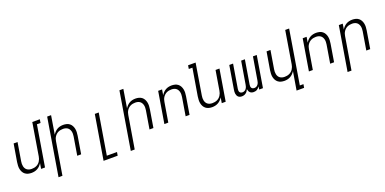

<svg xmlns="http://www.w3.org/2000/svg" viewBox="-7 -1758 6014 2996"><g transform="rotate(-20 3000.0 -260.0)"><path d="M228 8Q199 8 172 1Q145 -6 123.5 -22.5Q102 -39 89 -63Q76 -87 70.5 -114Q65 -141 66.5 -170Q68 -199 72 -228L121 -520H186L136 -218Q132 -197 132 -176.5Q132 -156 136 -136.5Q140 -117 150 -100Q160 -83 176 -71.5Q192 -60 211.5 -55Q231 -50 252 -50Q272 -50 291.5 -53.5Q311 -57 330 -65.5Q349 -74 365 -88Q381 -102 392 -119.5Q403 -137 410 -156Q417 -175 420 -195L509 -735H634L625 -677H565L453 0H388L403 -91Q389 -68 370 -48.5Q351 -29 327.5 -16Q304 -3 278.5 2.5Q253 8 228 8Z M599 215 756 -735H821L771 -429Q785 -452 804 -471.5Q823 -491 846 -504Q869 -517 894.5 -522.5Q920 -528 945 -528Q974 -528 1001.5 -521Q1029 -514 1050 -497.5Q1071 -481 1084 -457Q1097 -433 1102.5 -406Q1108 -379 1107 -350Q1106 -321 1101 -292L1053 0H988L1038 -302Q1041 -323 1041.5 -343.5Q1042 -364 1037.5 -383.5Q1033 -403 1023 -420Q1013 -437 997.5 -448.5Q982 -460 962.5 -465Q943 -470 922 -470Q902 -470 882 -466.5Q862 -463 843.5 -454.5Q825 -446 809 -432Q793 -418 781.5 -400.5Q770 -383 763.5 -364Q757 -345 754 -325L664 215Z M1347 215 1469 -520H1534L1422 157H1591L1581 215Z M1799 215 1956 -735H2021L1971 -429Q1985 -452 2004 -471.5Q2023 -491 2046 -504Q2069 -517 2094.5 -522.5Q2120 -528 2145 -528Q2174 -528 2201.5 -521Q2229 -514 2250 -497.5Q2271 -481 2284 -457Q2297 -433 2302.5 -406Q2308 -379 2307 -350Q2306 -321 2301 -292L2253 0H2188L2238 -302Q2241 -323 2241.5 -343.5Q2242 -364 2237.5 -383.5Q2233 -403 2223 -420Q2213 -437 2197.5 -448.5Q2182 -460 2162.5 -465Q2143 -470 2122 -470Q2102 -470 2082 -466.5Q2062 -463 2043.5 -454.5Q2025 -446 2009 -432Q1993 -418 1981.5 -400.5Q1970 -383 1963.5 -364Q1957 -345 1954 -325L1864 215Z M2435 0 2521 -520H2586L2571 -429Q2585 -452 2604 -471.5Q2623 -491 2646 -504Q2669 -517 2694.5 -522.5Q2720 -528 2745 -528Q2774 -528 2801.5 -521Q2829 -514 2850 -497.5Q2871 -481 2884 -457Q2897 -433 2902.5 -406Q2908 -379 2907 -350Q2906 -321 2901 -292L2853 0H2788L2838 -302Q2841 -323 2841.5 -343.5Q2842 -364 2837.5 -383.5Q2833 -403 2823 -420Q2813 -437 2797.5 -448.5Q2782 -460 2762.5 -465Q2743 -470 2722 -470Q2702 -470 2682 -466.5Q2662 -463 2643.5 -454.5Q2625 -446 2609 -432Q2593 -418 2581.5 -400.5Q2570 -383 2563.5 -364Q2557 -345 2554 -325L2500 0Z M3228 8Q3199 8 3172 1Q3145 -6 3123.5 -22.5Q3102 -39 3089 -63Q3076 -87 3070.5 -114Q3065 -141 3066.5 -170Q3068 -199 3072 -228L3147 -677H3087L3096 -735H3221L3136 -218Q3132 -197 3132 -176.5Q3132 -156 3136 -136.5Q3140 -117 3150 -100Q3160 -83 3176 -71.5Q3192 -60 3211.5 -55Q3231 -50 3252 -50Q3272 -50 3291.5 -53.5Q3311 -57 3330 -65.5Q3349 -74 3365 -88Q3381 -102 3392 -119.5Q3403 -137 3410 -156Q3417 -175 3420 -195L3474 -520H3539L3453 0H3388L3403 -91Q3389 -68 3370 -48.5Q3351 -29 3327.5 -16Q3304 -3 3278.5 2.5Q3253 8 3228 8Z M3721 8Q3704 8 3689 3.5Q3674 -1 3662.5 -11.5Q3651 -22 3644.5 -36.5Q3638 -51 3635.5 -66.5Q3633 -82 3634 -98.5Q3635 -115 3638 -132L3702 -520H3765L3699 -122Q3697 -108 3698 -94Q3699 -80 3706 -69Q3713 -58 3726 -53Q3739 -48 3753 -48Q3769 -48 3785 -56Q3801 -64 3811.5 -78.5Q3822 -93 3828 -109.5Q3834 -126 3836 -142L3899 -520H3961L3895 -122Q3893 -108 3894 -94Q3895 -80 3902 -69Q3909 -58 3922 -53Q3935 -48 3949 -48Q3966 -48 3981.5 -56Q3997 -64 4008 -78.5Q4019 -93 4024.5 -109.5Q4030 -126 4032 -142L4095 -520H4158L4072 0H4009L4017 -50Q4009 -37 3998 -26Q3987 -15 3974.5 -7Q3962 1 3946.5 4.5Q3931 8 3917 8Q3900 8 3884.5 3Q3869 -2 3857.5 -13Q3846 -24 3840 -39Q3834 -54 3831 -71Q3824 -54 3813 -39Q3802 -24 3787.5 -13Q3773 -2 3755.5 3Q3738 8 3721 8Z M4552 215 4603 -91Q4589 -68 4570 -48.5Q4551 -29 4527.5 -16Q4504 -3 4478.5 2.5Q4453 8 4428 8Q4399 8 4372 1Q4345 -6 4323.5 -22.5Q4302 -39 4289 -63Q4276 -87 4270.5 -114Q4265 -141 4266.5 -170Q4268 -199 4272 -228L4321 -520H4386L4336 -218Q4332 -197 4332 -176.5Q4332 -156 4336 -136.5Q4340 -117 4350 -100Q4360 -83 4376 -71.5Q4392 -60 4411.5 -55Q4431 -50 4452 -50Q4472 -50 4491.5 -53.5Q4511 -57 4530 -65.5Q4549 -74 4565 -88Q4581 -102 4592 -119.5Q4603 -137 4610 -156Q4617 -175 4620 -195L4709 -735H4774L4627 157H4687L4677 215Z M4835 0 4921 -520H4986L4971 -429Q4985 -452 5004 -471.5Q5023 -491 5046 -504Q5069 -517 5094.5 -522.5Q5120 -528 5145 -528Q5174 -528 5201.5 -521Q5229 -514 5250 -497.5Q5271 -481 5284 -457Q5297 -433 5302.5 -406Q5308 -379 5307 -350Q5306 -321 5301 -292L5253 0H5188L5238 -302Q5241 -323 5241.5 -343.5Q5242 -364 5237.5 -383.5Q5233 -403 5223 -420Q5213 -437 5197.5 -448.5Q5182 -460 5162.5 -465Q5143 -470 5122 -470Q5102 -470 5082 -466.5Q5062 -463 5043.5 -454.5Q5025 -446 5009 -432Q4993 -418 4981.5 -400.5Q4970 -383 4963.5 -364Q4957 -345 4954 -325L4900 0Z M5399 215 5521 -520H5586L5571 -429Q5585 -452 5604 -471.5Q5623 -491 5646 -504Q5669 -517 5694.5 -522.5Q5720 -528 5745 -528Q5774 -528 5801.5 -521Q5829 -514 5850 -497.5Q5871 -481 5884 -457Q5897 -433 5902.5 -406Q5908 -379 5907 -350Q5906 -321 5901 -292L5853 0H5788L5838 -302Q5841 -323 5841.5 -343.5Q5842 -364 5837.5 -383.5Q5833 -403 5823 -420Q5813 -437 5797.5 -448.5Q5782 -460 5762.5 -465Q5743 -470 5722 -470Q5702 -470 5682 -466.5Q5662 -463 5643.5 -454.5Q5625 -446 5609 -432Q5593 -418 5581.5 -400.5Q5570 -383 5563.5 -364Q5557 -345 5554 -325L5464 215Z"/></g></svg>

Font: Iosevka Light Extended
Style: Italic
Weight: 300
Width: 7
Italic angle: -9°
Monospace: yes
Designer: Belleve Invis
Foundry: Belleve Invis
Version: Version 32.5.0; ttfautohint (v1.8.4)